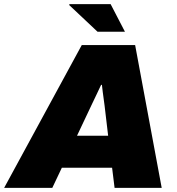

<svg xmlns="http://www.w3.org/2000/svg" viewBox="-57 -905 855 925"><path d="M-37 0 337 -688H594L722 0H495L483 -97H241L195 0ZM314 -251H464L451 -361Q449 -378 447 -395Q445 -412 442.5 -428.5Q440 -445 438 -462Q436 -479 434 -496H430Q420 -474 409 -451.5Q398 -429 387.5 -406.5Q377 -384 366 -361ZM413 -752 276 -881 278 -885H476L545 -752Z"/></svg>

Font: Archivo SemiBold Black
Style: Italic
Weight: 900
Italic angle: -10°
Version: Version 2.001